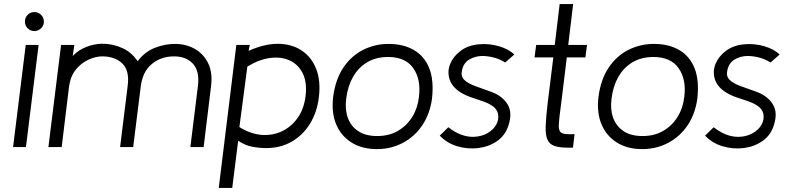

<svg xmlns="http://www.w3.org/2000/svg" viewBox="-20 -720 3872 940"><path d="M148 -568Q129 -568 115.5 -581.5Q102 -595 102 -614Q102 -634 115.5 -647.5Q129 -661 148 -661Q167 -661 181 -647.5Q195 -634 195 -614Q195 -595 181 -581.5Q167 -568 148 -568ZM107 0H44L106 -500H169Z M977 0H912L949 -299Q958 -371 925 -407.5Q892 -444 832 -444Q768 -444 723 -406.5Q678 -369 669 -296L632 0H568L605 -299Q615 -374 579 -409Q543 -444 480 -444Q449 -444 413.5 -428Q378 -412 351.5 -379.5Q325 -347 318 -296L282 0H217L279 -500H344L336 -446Q365 -476 403 -490.5Q441 -505 480 -506Q532 -506 578.5 -485Q625 -464 654 -420Q687 -465 736 -485Q785 -505 837 -505Q890 -505 933 -481Q976 -457 999 -410.5Q1022 -364 1013 -296Z M1117 200H1051L1137 -500H1203L1197 -471Q1275 -506 1341.5 -505.5Q1408 -505 1456.5 -473Q1505 -441 1528 -382.5Q1551 -324 1541 -243Q1532 -170 1497.5 -114Q1463 -58 1408 -26.5Q1353 5 1283 5Q1251 5 1215.5 -1.5Q1180 -8 1146 -31ZM1152 -98Q1204 -65 1257.5 -60Q1311 -55 1357.5 -76Q1404 -97 1436 -141Q1468 -185 1476 -250Q1484 -315 1463 -359Q1442 -403 1400.5 -423Q1359 -443 1304.5 -436.5Q1250 -430 1191 -394Z M1825 10Q1753 10 1701.5 -22Q1650 -54 1626 -111Q1602 -168 1611 -245Q1622 -331 1661 -389Q1700 -447 1758 -476Q1816 -505 1882 -505Q1955 -505 2006.5 -475Q2058 -445 2081.5 -386Q2105 -327 2095 -237Q2085 -163 2048 -107.5Q2011 -52 1953 -21Q1895 10 1825 10ZM1827 -54Q1885 -54 1928.5 -79.5Q1972 -105 1998.5 -148Q2025 -191 2031 -245Q2042 -331 2003.5 -386Q1965 -441 1880 -441Q1821 -441 1777.5 -415Q1734 -389 1708 -343Q1682 -297 1675 -237Q1668 -186 1682.5 -144.5Q1697 -103 1733 -78.5Q1769 -54 1827 -54Z M2133 -56 2175 -97Q2236 -49 2298 -50Q2335 -51 2364.5 -67Q2394 -83 2409 -109Q2424 -135 2418 -164Q2412 -186 2392.5 -200Q2373 -214 2346 -223.5Q2319 -233 2290 -242.5Q2261 -252 2236 -267Q2193 -294 2181 -332Q2169 -370 2184 -407Q2199 -444 2235 -471Q2271 -498 2323 -503Q2375 -508 2423.5 -493.5Q2472 -479 2498 -453L2453 -414Q2427 -431 2397 -438.5Q2367 -446 2340 -446Q2304 -445 2276.5 -428Q2249 -411 2242 -376Q2235 -347 2252.5 -329.5Q2270 -312 2305.5 -299Q2341 -286 2386 -270Q2440 -250 2465 -209Q2490 -168 2469 -105Q2453 -56 2412.5 -28.5Q2372 -1 2320.5 5Q2269 11 2218.5 -4Q2168 -19 2133 -56Z M2661 -213 2689 -439H2597L2605 -500H2696L2720 -700H2786L2762 -500H2854L2846 -439H2755L2727 -210Q2718 -146 2716 -114.5Q2714 -83 2724.5 -73Q2735 -63 2764 -63H2793L2785 3H2762Q2719 3 2694.5 -5.5Q2670 -14 2660 -37Q2650 -60 2651.5 -102.5Q2653 -145 2661 -213Z M3124 10Q3052 10 3000.5 -22Q2949 -54 2925 -111Q2901 -168 2910 -245Q2921 -331 2960 -389Q2999 -447 3057 -476Q3115 -505 3181 -505Q3254 -505 3305.5 -475Q3357 -445 3380.5 -386Q3404 -327 3394 -237Q3384 -163 3347 -107.5Q3310 -52 3252 -21Q3194 10 3124 10ZM3126 -54Q3184 -54 3227.5 -79.5Q3271 -105 3297.5 -148Q3324 -191 3330 -245Q3341 -331 3302.5 -386Q3264 -441 3179 -441Q3120 -441 3076.5 -415Q3033 -389 3007 -343Q2981 -297 2974 -237Q2967 -186 2981.5 -144.5Q2996 -103 3032 -78.5Q3068 -54 3126 -54Z M3432 -56 3474 -97Q3535 -49 3597 -50Q3634 -51 3663.5 -67Q3693 -83 3708 -109Q3723 -135 3717 -164Q3711 -186 3691.5 -200Q3672 -214 3645 -223.5Q3618 -233 3589 -242.5Q3560 -252 3535 -267Q3492 -294 3480 -332Q3468 -370 3483 -407Q3498 -444 3534 -471Q3570 -498 3622 -503Q3674 -508 3722.5 -493.5Q3771 -479 3797 -453L3752 -414Q3726 -431 3696 -438.5Q3666 -446 3639 -446Q3603 -445 3575.5 -428Q3548 -411 3541 -376Q3534 -347 3551.5 -329.5Q3569 -312 3604.5 -299Q3640 -286 3685 -270Q3739 -250 3764 -209Q3789 -168 3768 -105Q3752 -56 3711.5 -28.5Q3671 -1 3619.5 5Q3568 11 3517.5 -4Q3467 -19 3432 -56Z"/></svg>

Font: Kulim Park Light
Style: Italic
Weight: 300
Italic angle: -8°
Designer: Noponies / Dale Sattler
Foundry: Noponies
Version: Version 1.000; ttfautohint (v1.8.3)